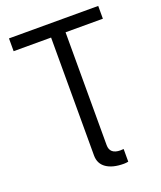

<svg xmlns="http://www.w3.org/2000/svg" viewBox="-169 -834 969 1157"><g transform="rotate(-20 316.0 -255.5)"><path d="M270 108.9V-647H29.8V-729H602.1V-647H362.8V76.2Q362.8 134.8 431.2 134.8Q432.1 134.8 434.6 134.5Q437 134.3 441.7 134Q446.3 133.8 451.2 133.8V214.8Q436.5 217.8 422.9 217.8Q350.6 217.8 310.5 189.9Q270 162.1 270 108.9Z"/></g></svg>

Font: Miedinger*
Style: Book
Weight: 400
Version: Version 001.000